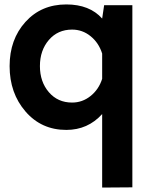

<svg xmlns="http://www.w3.org/2000/svg" viewBox="-20 -575 650 857"><path d="M570.8 -551.8V261.2L436 262.2V-65.9Q372.1 4.9 275.9 4.9Q165 4.9 94 -77.1Q22.9 -159.2 22.9 -279.8Q22.9 -398.9 93.5 -477.1Q164.1 -555.2 275.9 -555.2Q379.9 -555.2 436 -492.2L444.8 -551.8ZM301.8 -117.2Q347.7 -117.2 384.3 -146.5Q420.9 -175.8 436 -223.1V-335.9Q420.9 -383.8 384.5 -413.3Q348.1 -442.9 301.8 -442.9Q237.8 -442.9 198 -396.5Q158.2 -350.1 158.2 -280Q158.2 -210 198 -163.6Q237.8 -117.2 301.8 -117.2Z"/></svg>

Font: Oakes Grotesk
Style: SemiBold
Weight: 600
Designer: Samuel Oakes
Foundry: Samuel Oakes
Version: Version 1.0 | wf-rip DC20170320